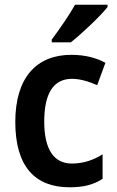

<svg xmlns="http://www.w3.org/2000/svg" viewBox="-20 -786 497 816"><path d="M437 -756V-766H299C274 -721 232 -661 200 -618V-606H281C328 -643 407 -718 437 -756ZM276 10C335 10 378 -1 416 -26V-130C377 -106 336 -91 285 -91C209 -91 168 -151 168 -269C168 -389 207 -451 286 -451C320 -451 357 -440 393 -424L428 -519C392 -539 344 -553 283 -553C136 -553 45 -457 45 -268C45 -78 129 10 276 10Z"/></svg>

Font: Noto Sans Arabic SemCond SemBd
Style: Regular
Weight: 600
Width: 4
Designer: Monotype Design Team, Nadine Chahine, Nizar Qandah and Khaled Hosny
Foundry: Monotype Imaging Inc.
Version: Version 2.012